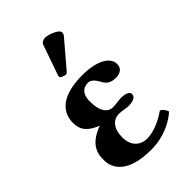

<svg xmlns="http://www.w3.org/2000/svg" viewBox="-207 -764 858 858"><g transform="rotate(-45 221.5 -335.0)"><path d="M174 -121C174 -175 199 -206 240 -206C253 -206 282 -200 291 -200C330 -200 342 -212 342 -227C342 -241 324 -250 292 -250C284 -250 254 -245 241 -245C210 -245 185 -272 185 -335C185 -393 216 -402 239 -402C258 -402 272 -383 283 -363C293 -345 305 -329 343 -329C363 -329 390 -337 390 -369C390 -413 334 -444 245 -444C111 -444 64 -389 64 -322C64 -276 87 -250 140 -229C44 -194 44 -137 44 -106C44 -54 81 10 227 10C308 10 370 -24 404 -55C399 -69 391 -81 378 -87C328 -53 284 -38 248 -38C212 -38 174 -62 174 -121ZM245 -680C234 -680 221 -674 217 -663L167 -520C166 -517 166 -512 166 -511C166 -504 188 -497 196 -497C200 -497 204 -501 207 -505L311 -627C315 -632 316 -637 316 -642C316 -662 265 -680 245 -680Z"/></g></svg>

Font: Libertinus Serif
Style: Bold
Weight: 700
Designer: Philipp H. Poll, Khaled Hosny
Foundry: Caleb Maclennan
Version: Version 7.050;RELEASE